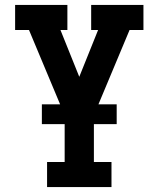

<svg xmlns="http://www.w3.org/2000/svg" viewBox="-20 -550 640 775"><path d="M170 205V104H241V-85L97 -429H41V-530H252V-429H224L300 -240L376 -429H348V-530H559V-429H503L359 -85V104H430V205ZM149 -49V-129H451V-49Z"/></svg>

Font: Iosevka Slab Extended
Style: Bold
Weight: 700
Width: 7
Monospace: yes
Designer: Belleve Invis
Foundry: Belleve Invis
Version: Version 11.1.0; ttfautohint (v1.8.3)